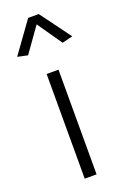

<svg xmlns="http://www.w3.org/2000/svg" viewBox="-172 -789 546 836"><g transform="rotate(-20 101.0 -371.0)"><path d="M123 0V-485H68V0ZM101 -703 180 -589 229 -601 125 -742H76L-27 -599L20 -589Z"/></g></svg>

Font: Catamaran ExtraLight
Style: Regular
Weight: 250
Designer: Pria Ravichandran
Version: Version 2.000